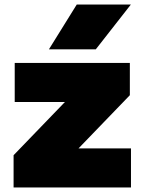

<svg xmlns="http://www.w3.org/2000/svg" viewBox="-20 -828 628 848"><path d="M40 0V-142.5L301.5 -413.5V-377.5H45V-550H553.5V-407.5L292 -136.5V-172.5H558.5V0ZM196 -610 319 -808H558L403 -610Z"/></svg>

Font: Encode Sans SemiExpanded Black
Style: Regular
Weight: 900
Width: 6
Designer: Multiple Designers
Foundry: Impallari Type
Version: Version 3.002